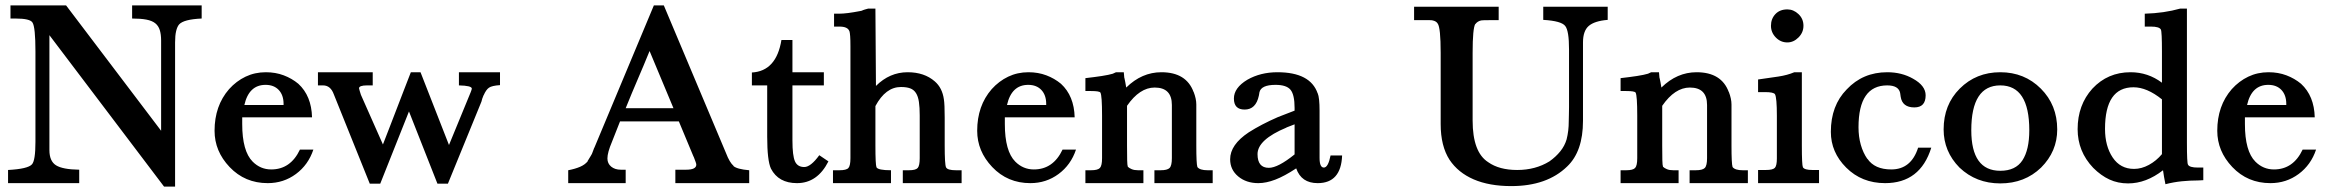

<svg xmlns="http://www.w3.org/2000/svg" viewBox="-20 -682 8662 715"><path d="M164 -551V-123Q164 -82 188.5 -66.5Q213 -51 275 -50V0H10V-49Q84 -53 99 -70Q112 -84 112 -154V-490Q112 -581 101 -598Q92 -613 38 -613H19V-662H226L580 -195V-531Q580 -554 575 -570Q570 -586 558 -595.5Q546 -605 525 -609Q504 -613 472 -613V-662H731V-613Q664 -610 647 -591Q640 -583 636 -566.5Q632 -550 632 -524V13H591Z M882 -245V-220Q882 -119 921 -80Q950 -51 990 -51Q1062 -51 1097 -125H1147Q1128 -68 1082 -34Q1036 0 977 0Q892 0 835 -60Q779 -119 779 -195Q779 -288 833 -350Q860 -380 894.5 -396.5Q929 -413 970 -413Q1006 -413 1036.5 -401.5Q1067 -390 1091 -370Q1140 -325 1142 -245ZM1036 -291V-295Q1036 -328 1018 -347Q1000 -366 969 -366Q907 -366 890 -291Z M1609 2 1503 -267 1396 2H1357L1223 -331Q1211 -364 1183 -364H1164V-413H1368V-364H1347Q1317 -364 1317 -353Q1317 -351 1319.5 -343.5Q1322 -336 1324 -329L1406 -144Q1419 -177 1432 -211L1484 -346Q1497 -380 1510 -413H1546L1652 -142L1733 -339Q1735 -344 1736 -347.5Q1737 -351 1737 -352Q1737 -363 1689 -364V-413H1842V-365Q1812 -363 1801 -355.5Q1790 -348 1781 -327V-328L1778 -320Q1777 -318 1776 -315L1773 -304Q1772 -302 1771 -299L1648 2Z M2289 -230 2259 -154Q2242 -114 2242 -92Q2242 -73 2256 -61.5Q2270 -50 2292 -50H2310V0H2096V-48Q2122 -53 2140.5 -61Q2159 -69 2169 -82V-84Q2169 -85 2170 -85Q2175 -94 2180 -101.5Q2185 -109 2187 -116L2193 -132V-131L2415 -662H2452L2684 -111Q2697 -77 2712 -64H2711Q2724 -52 2770 -48V0H2495V-50H2535Q2573 -50 2573 -69Q2573 -72 2570.5 -79Q2568 -86 2563 -99V-98L2508 -230ZM2399 -492Q2377 -438 2355 -387Q2333 -336 2310 -279H2488Z M2931 -364V-159Q2931 -102 2940.5 -81Q2950 -60 2975 -60Q2999 -60 3031 -104L3065 -81Q3024 0 2948 0Q2879 0 2851 -54Q2837 -84 2837 -173V-364H2780V-412Q2871 -417 2890 -533H2931V-413H3048V-364Z M3242 -362Q3293 -413 3360 -413Q3422 -413 3461 -379Q3489 -355 3495 -312Q3498 -294 3498 -244V-141Q3498 -69 3503 -59Q3508 -48 3540 -48H3561V0H3342V-48H3365Q3390 -48 3397.5 -56.5Q3405 -65 3405 -93V-252Q3405 -282 3402 -302.5Q3399 -323 3391 -335.5Q3383 -348 3369.5 -353Q3356 -358 3335 -358Q3278 -358 3240 -287V-141Q3240 -104 3241 -84Q3242 -64 3244 -59Q3250 -48 3298 -48V0H3082V-48H3106Q3132 -48 3139.5 -56.5Q3147 -65 3147 -93V-510Q3147 -533 3146 -547Q3145 -561 3143 -567V-566Q3137 -583 3106 -583H3086V-631H3104Q3119 -631 3138.5 -633.5Q3158 -636 3184 -641L3193 -643H3190Q3195 -645 3200.5 -646.5Q3206 -648 3213 -650H3240Z M3722 -245V-220Q3722 -119 3761 -80Q3790 -51 3830 -51Q3902 -51 3937 -125H3987Q3968 -68 3922 -34Q3876 0 3817 0Q3732 0 3675 -60Q3619 -119 3619 -195Q3619 -288 3673 -350Q3700 -380 3734.5 -396.5Q3769 -413 3810 -413Q3846 -413 3876.5 -401.5Q3907 -390 3931 -370Q3980 -325 3982 -245ZM3876 -291V-295Q3876 -328 3858 -347Q3840 -366 3809 -366Q3747 -366 3730 -291Z M4165 -413 4167 -390V-393Q4169 -385 4170.5 -376Q4172 -367 4174 -356Q4232 -413 4305 -413Q4398 -413 4425 -339V-340Q4435 -314 4435 -293V-140Q4435 -72 4439 -60Q4448 -48 4477 -48H4496V0H4279V-48H4302Q4327 -48 4335.5 -56.5Q4344 -65 4344 -93V-291Q4344 -356 4280 -356Q4224 -356 4177 -288V-140Q4177 -105 4177.5 -85.5Q4178 -66 4180 -61Q4185 -56 4194.5 -52Q4204 -48 4218 -48H4238V0H4022V-48H4043Q4068 -48 4076 -56.5Q4084 -65 4084 -93V-251Q4084 -326 4078 -337Q4075 -343 4043 -343H4022V-391Q4057 -395 4083 -399Q4109 -403 4126 -408H4125L4136 -413Z M4978 -103Q4974 0 4887 0Q4826 0 4807 -55Q4763 -26 4729 -13Q4695 0 4666 0Q4621 0 4591 -25Q4561 -50 4561 -89Q4561 -143 4630 -189Q4677 -219 4739 -246L4801 -270V-280Q4801 -329 4786 -347.5Q4771 -366 4730 -366Q4676 -366 4670 -338Q4670 -335 4669 -331.5Q4668 -328 4668 -326Q4657 -274 4615 -274Q4575 -274 4575 -315Q4575 -355 4625 -385Q4674 -413 4737 -413Q4860 -413 4887 -334V-335Q4894 -318 4894 -270V-94Q4894 -58 4910 -58Q4926 -58 4935 -103ZM4770 -207H4771Q4663 -162 4663 -108Q4663 -57 4705 -57Q4739 -57 4801 -107V-219Z M5967 -657V-608Q5918 -604 5896.5 -585.5Q5875 -567 5875 -524V-232Q5875 -118 5816 -62Q5741 11 5608 11Q5526 11 5468 -14Q5410 -39 5378 -87Q5345 -138 5345 -220Q5345 -224 5345 -229V-485Q5345 -579 5334 -594Q5329 -603 5315 -606Q5312 -607 5301 -607H5246V-657H5561V-607H5535Q5499 -607 5496 -606Q5482 -603 5474 -592V-593Q5464 -577 5464 -485V-233Q5464 -115 5522 -78Q5563 -49 5630 -49Q5698 -49 5750 -81Q5774 -98 5790.5 -118.5Q5807 -139 5814 -163Q5818 -179 5820 -195.5Q5822 -212 5822 -232Q5822 -238 5822.5 -253.5Q5823 -269 5823 -283V-497Q5823 -533 5819.5 -554.5Q5816 -576 5809 -585Q5795 -604 5727 -608V-657Z M6158 -413 6160 -390V-393Q6162 -385 6163.5 -376Q6165 -367 6167 -356Q6225 -413 6298 -413Q6391 -413 6418 -339V-340Q6428 -314 6428 -293V-140Q6428 -72 6432 -60Q6441 -48 6470 -48H6489V0H6272V-48H6295Q6320 -48 6328.5 -56.5Q6337 -65 6337 -93V-291Q6337 -356 6273 -356Q6217 -356 6170 -288V-140Q6170 -105 6170.5 -85.5Q6171 -66 6173 -61Q6178 -56 6187.5 -52Q6197 -48 6211 -48H6231V0H6015V-48H6036Q6061 -48 6069 -56.5Q6077 -65 6077 -93V-251Q6077 -326 6071 -337Q6068 -343 6036 -343H6015V-391Q6050 -395 6076 -399Q6102 -403 6119 -408H6118L6129 -413Z M6575 -586Q6575 -612 6591.5 -629.5Q6608 -647 6636 -647Q6659 -647 6677.5 -629.5Q6696 -612 6696 -586Q6696 -561 6677.5 -542.5Q6659 -524 6636 -524Q6611 -524 6593 -542.5Q6575 -561 6575 -586ZM6690 -140Q6690 -67 6694 -59Q6700 -49 6729 -49H6754V0H6527V-49H6556Q6582 -49 6589.5 -57Q6597 -65 6597 -92V-251Q6597 -318 6590 -331Q6585 -339 6553 -339H6527V-386Q6570 -392 6603 -397Q6636 -402 6662 -413H6690Z M7172 -132Q7131 0 7000 0Q6913 0 6855 -58Q6798 -115 6798 -191Q6798 -289 6857 -349Q6917 -413 7008 -413Q7062 -413 7104 -389Q7151 -363 7151 -327Q7151 -282 7109 -282Q7064 -282 7058 -322L7056 -336Q7050 -364 7008 -364Q6901 -364 6901 -208Q6901 -173 6909.5 -143Q6918 -113 6934 -90V-91Q6961 -51 7023 -51Q7097 -51 7123 -132Z M7218 -200Q7218 -292 7278 -352Q7339 -413 7429 -413Q7519 -413 7580 -352Q7641 -291 7641 -200Q7641 -118 7581 -58Q7520 1 7429 1Q7339 1 7277 -58Q7218 -118 7218 -200ZM7321 -197Q7321 -46 7429 -46Q7486 -46 7511.5 -85Q7537 -124 7537 -197Q7537 -364 7429 -364Q7321 -364 7321 -197Z M8031 -490Q8031 -564 8027 -572Q8021 -583 7990 -583H7967V-631Q8039 -633 8099 -650H8124V-151Q8124 -74 8128 -69Q8133 -58 8165 -58H8185V-11L8165 -10Q8136 -10 8105.5 -7Q8075 -4 8044 4Q8038 -25 8035 -48Q7972 1 7905 1Q7867 1 7835.5 -13.5Q7804 -28 7775 -57Q7717 -118 7717 -201Q7717 -291 7772 -352Q7829 -413 7914 -413Q7979 -413 8031 -374ZM8031 -312Q7975 -357 7925 -357Q7819 -357 7819 -202Q7819 -138 7847.5 -95.5Q7876 -53 7927 -53Q7955 -53 7982.5 -68Q8010 -83 8031 -108Z M8340 -245V-220Q8340 -119 8379 -80Q8408 -51 8448 -51Q8520 -51 8555 -125H8605Q8586 -68 8540 -34Q8494 0 8435 0Q8350 0 8293 -60Q8237 -119 8237 -195Q8237 -288 8291 -350Q8318 -380 8352.5 -396.5Q8387 -413 8428 -413Q8464 -413 8494.5 -401.5Q8525 -390 8549 -370Q8598 -325 8600 -245ZM8494 -291V-295Q8494 -328 8476 -347Q8458 -366 8427 -366Q8365 -366 8348 -291Z"/></svg>

Font: New Athena Unicode
Style: Bold
Weight: 700
Designer: J. Rusten 1997; rev. by R. Hancock 2001, 2002, rev. by D. Mastronarde 2002-2021
Foundry: Society for Classical Studies (formerly American Philological Association)
Version: Version 5.008